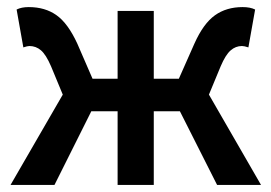

<svg xmlns="http://www.w3.org/2000/svg" viewBox="-20 -522 766 542"><path d="M9.8 0 157.2 -254.9 124 -335Q109.9 -367.7 95.7 -379.9Q81.5 -392.1 63 -392.1Q57.6 -392.1 45.9 -388.2L26.9 -495.1Q40.5 -502 61 -502Q107.4 -502 139.6 -479Q171.9 -456.1 198.2 -398.9L241.2 -299.8H312V-491.2H414.1V-299.8H484.9L528.8 -398.9Q554.2 -455.6 586.7 -478.8Q619.1 -502 665 -502Q686.5 -502 700.2 -495.1L681.2 -388.2Q669.4 -392.1 663.1 -392.1Q645 -392.1 630.9 -379.6Q616.7 -367.2 603 -335L569.8 -254.9L716.8 0H592.8L487.8 -208H414.1V0H312V-208H237.8L133.8 0Z"/></svg>

Font: Source Sans 3 Semibold
Style: Regular
Weight: 600
Designer: Paul D. Hunt
Foundry: Adobe
Version: Version 3.052;hotconv 1.1.0;makeotfexe 2.6.0